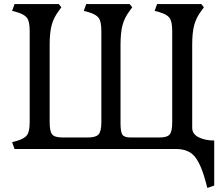

<svg xmlns="http://www.w3.org/2000/svg" viewBox="-20 -738 1099 951"><path d="M127 -133V-585Q127 -631 114 -649Q101 -667 63 -678L40 -684L52 -718H271L284 -702L271 -684Q246 -651 236 -614Q226 -577 226 -517V-133Q226 -87 238.5 -72Q251 -57 290 -57H414Q454 -57 468 -72Q482 -87 482 -133V-585Q482 -631 469 -649Q456 -667 418 -678L395 -684L407 -718H622L635 -702L622 -684Q597 -651 587 -614Q577 -577 577 -517V-126Q577 -84 586.5 -70.5Q596 -57 627 -57H769Q808 -57 820.5 -72Q833 -87 833 -133V-585Q833 -631 820 -649Q807 -667 769 -678L746 -684L758 -718H977L990 -702L977 -684Q952 -651 942 -614Q932 -577 932 -517V-105Q932 -74 964 -58Q996 -42 1041 -42V181L1007 193L1001 170Q978 81 947 40.5Q916 0 852 0H52L40 -34L63 -40Q101 -51 114 -69Q127 -87 127 -133Z"/></svg>

Font: Gabriela
Style: Regular
Weight: 400
Designer: Eduardo Rodriguez Tunni
Foundry: Eduardo Rodriguez Tunni
Version: Version 1.003